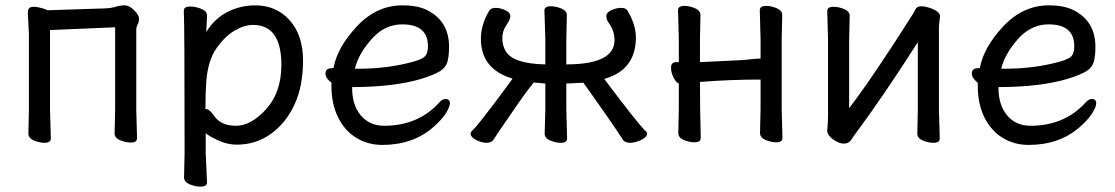

<svg xmlns="http://www.w3.org/2000/svg" viewBox="-20 -512 4123 710"><path d="M145 16.1Q126 16.1 105.5 7.6Q85 -1 85 -18.1L86.9 -106V-386.2L83 -464.8Q83 -474.6 86.9 -480.7Q90.8 -486.8 106 -486.8Q118.2 -486.8 138.2 -481L157.2 -474.1L369.1 -481Q391.1 -481.9 408 -487.1Q424.8 -492.2 440.9 -492.2Q458 -492.2 476.1 -474.1Q494.1 -456.1 494.1 -442.9Q494.1 -430.7 489 -421.4Q483.9 -412.1 483.9 -401.9V-106.9L486.8 -1Q486.8 15.1 463.9 15.1Q444.8 15.1 424.3 6.6Q403.8 -2 403.8 -19L405.8 -106.9V-411.1L165 -400.9V-106L168 0Q168 16.1 145 16.1Z M852.5 -46.9Q908.7 -46.9 964.6 -108.9Q1020.5 -170.9 1020.5 -272Q1020.5 -419.9 915.5 -419.9Q883.3 -419.9 846.9 -398.4Q810.5 -377 779.5 -332Q748.5 -287.1 742.7 -209Q739.7 -167 739.7 -110.8L738.8 -109.9Q738.8 -108.9 740.7 -108.9Q754.9 -108.9 771.5 -84Q796.4 -46.9 852.5 -46.9ZM721.7 178.2Q702.6 178.2 681.6 169.7Q660.6 161.1 660.6 144L662.6 55.2Q662.6 -420.9 659.7 -472.2Q659.7 -488.3 683.6 -487.8Q702.6 -487.8 724.1 -479.5Q745.6 -471.2 745.6 -454.1L742.7 -393.1Q771.5 -441.9 819.6 -467Q867.7 -492.2 923.8 -492.2Q1002 -492.2 1051.3 -437Q1100.6 -381.8 1100.6 -287.1Q1100.6 -192.9 1068.6 -124.5Q1036.6 -56.2 981.2 -16.6Q925.8 22.9 855.5 22.9Q819.3 22.9 783 5.4Q746.6 -12.2 740.7 -20V56.2L745.6 162.1Q745.6 178.2 721.7 178.2Z M1304.2 -257.8Q1415 -257.8 1509.3 -284.2Q1543.5 -293.9 1553 -305.4Q1562.5 -316.9 1562.5 -340.8Q1562.5 -421.9 1467.3 -421.9Q1401.4 -421.9 1352.8 -366Q1304.2 -310.1 1292.5 -257.8ZM1393.6 23.9Q1340.3 23.9 1297.4 -2.4Q1254.4 -28.8 1230 -78.4Q1205.6 -127.9 1205.6 -194.8V-206.1Q1183.6 -223.1 1183.6 -240.2Q1183.6 -260.3 1208.5 -259.8L1213.4 -261.2Q1227.5 -337.4 1300 -414.8Q1372.6 -492.2 1468.3 -492.2Q1532.2 -492.2 1569.3 -469.2Q1640.1 -428.2 1640.6 -339.8Q1640.6 -304.7 1634.5 -283.4Q1628.4 -262.2 1607.4 -249Q1586.4 -235.8 1540.5 -221.2Q1439.5 -190.4 1282.2 -189.9V-186Q1282.2 -123 1314.5 -85Q1346.7 -46.9 1400.4 -46.9Q1523.4 -46.9 1600.6 -128.9Q1614.7 -146 1627.4 -146Q1643.6 -146 1643.6 -129.9Q1643.6 -116.7 1628.4 -92.8Q1613.3 -68.8 1582.5 -42Q1507.3 23.9 1393.6 23.9Z M2310.5 16.1Q2290.5 16.1 2283.4 4.6Q2276.4 -6.8 2258.3 -33.4Q2240.2 -60.1 2217.3 -93Q2194.3 -126 2171.9 -157.5Q2149.4 -189 2137.2 -206.1L2074.2 -203.1V-106L2077.1 0Q2077.1 16.1 2054.2 16.1Q2035.2 16.1 2014.6 7.6Q1994.1 -1 1994.1 -18.1L1996.6 -106V-203.1L1953.6 -207Q1919.4 -164.1 1877.4 -102.1Q1835.4 -40 1820.3 -19L1806.2 2.9Q1798.3 16.1 1779.3 16.1Q1761.2 16.1 1740.7 5.6Q1720.2 -4.9 1720.2 -18.1Q1720.2 -23.9 1728.8 -31.5Q1737.3 -39.1 1759.8 -67.6Q1782.2 -96.2 1807.4 -129.2Q1832.5 -162.1 1852.5 -189.9Q1872.6 -217.8 1875.5 -221.2Q1758.3 -256.3 1758.3 -368.2Q1758.3 -421.4 1789.6 -473.1Q1795.4 -482.9 1813.5 -482.9Q1829.6 -482.9 1848.4 -474.4Q1867.2 -465.8 1867.2 -452.1Q1867.2 -439.9 1852.3 -418.5Q1837.4 -397 1837.4 -370.1Q1837.4 -343.3 1850.6 -321.8Q1879.4 -275.9 1996.6 -273.9V-366.2L1993.2 -473.1Q1993.2 -489.3 2017.6 -488.8Q2035.6 -488.8 2055.9 -480.5Q2076.2 -472.2 2076.2 -455.1L2074.2 -366.2V-273.9Q2252.4 -273.9 2252.4 -363.8Q2252.4 -399.9 2228.5 -431.2Q2222.7 -439.9 2222.2 -452.1Q2222.2 -466.3 2241.2 -474.6Q2260.3 -482.9 2276.4 -482.9Q2294.4 -482.9 2300.3 -473.1Q2331.1 -421.4 2331.5 -374Q2331.5 -252.9 2214.4 -220.2Q2332.5 -63 2366.2 -27.8Q2372.1 -25.9 2372.6 -18.1Q2372.6 -4.9 2350.6 5.6Q2328.6 16.1 2310.5 16.1Z M2850.6 14.2Q2831.5 14.2 2811 5.6Q2790.5 -2.9 2790.5 -20L2792.5 -107.9V-217.8Q2679.7 -217.8 2568.4 -209Q2568.4 -108.9 2571.3 -2Q2571.3 14.2 2548.3 14.2Q2529.3 14.2 2508.8 5.6Q2488.3 -2.9 2488.3 -20L2490.2 -107.9V-203.1Q2480.5 -206.1 2470.9 -225.1Q2461.4 -244.1 2461.4 -261.2Q2461.4 -282.2 2480.5 -282.2H2490.2V-367.2L2487.3 -474.1Q2487.3 -490.2 2511.2 -490.2Q2529.3 -490.2 2549.8 -481.7Q2570.3 -473.1 2570.3 -456.1L2568.4 -367.2V-282.2L2728.5 -290Q2742.7 -291 2757.6 -293Q2772.5 -294.9 2782.2 -294.9Q2792 -294.9 2792.5 -295.9V-367.2L2789.6 -474.1Q2789.6 -490.2 2813.5 -490.2Q2831.5 -490.2 2852.1 -481.7Q2872.6 -473.1 2872.6 -456.1L2870.6 -367.2V-107.9L2873.5 -2Q2873.5 14.2 2850.6 14.2Z M3100.1 19Q3082 19 3060.5 3.4Q3039.1 -12.2 3039.1 -28.8V-30.8Q3042 -57.6 3042 -85.9V-363.8L3039.1 -471.2Q3039.1 -487.3 3063 -486.8Q3081.1 -486.8 3101.6 -478.5Q3122.1 -470.2 3122.1 -453.1L3120.1 -363.8V-111.8Q3212.9 -233.9 3355 -459Q3359.9 -466.8 3365.5 -477.8Q3371.1 -488.8 3387.2 -488.8Q3399.4 -488.8 3415 -483.9Q3456.1 -470.7 3456.1 -452.1L3452.1 -415V-106L3455.1 0Q3455.1 16.1 3432.1 16.1Q3413.1 16.1 3392.6 7.6Q3372.1 -1 3372.1 -18.1L3374 -106V-356Q3251 -163.1 3146 -21Q3136.2 -8.8 3127.7 5.1Q3119.1 19 3100.1 19Z M3694.3 -257.8Q3805.2 -257.8 3899.4 -284.2Q3933.6 -293.9 3943.1 -305.4Q3952.6 -316.9 3952.6 -340.8Q3952.6 -421.9 3857.4 -421.9Q3791.5 -421.9 3742.9 -366Q3694.3 -310.1 3682.6 -257.8ZM3783.7 23.9Q3730.5 23.9 3687.5 -2.4Q3644.5 -28.8 3620.1 -78.4Q3595.7 -127.9 3595.7 -194.8V-206.1Q3573.7 -223.1 3573.7 -240.2Q3573.7 -260.3 3598.6 -259.8L3603.5 -261.2Q3617.7 -337.4 3690.2 -414.8Q3762.7 -492.2 3858.4 -492.2Q3922.4 -492.2 3959.5 -469.2Q4030.3 -428.2 4030.8 -339.8Q4030.8 -304.7 4024.7 -283.4Q4018.6 -262.2 3997.6 -249Q3976.6 -235.8 3930.7 -221.2Q3829.6 -190.4 3672.4 -189.9V-186Q3672.4 -123 3704.6 -85Q3736.8 -46.9 3790.5 -46.9Q3913.6 -46.9 3990.7 -128.9Q4004.9 -146 4017.6 -146Q4033.7 -146 4033.7 -129.9Q4033.7 -116.7 4018.6 -92.8Q4003.4 -68.8 3972.7 -42Q3897.5 23.9 3783.7 23.9Z"/></svg>

Font: LXGW WenKai Screen R
Style: Regular
Weight: 400
Designer: Fontworks Inc.
Version: Version 1.235;May 31, 2022